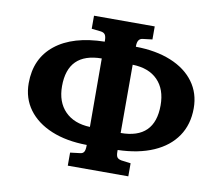

<svg xmlns="http://www.w3.org/2000/svg" viewBox="-82 -828 1106 956"><g transform="rotate(10 471.0 -350.0)"><path d="M319 29V-37L368 -43Q382 -44 388 -53.5Q394 -63 394 -85V-89Q291 -90 215 -121.5Q139 -153 97.5 -209.5Q56 -266 56 -342Q56 -467 144.5 -537.5Q233 -608 393 -611V-615Q393 -637 386.5 -646.5Q380 -656 364 -658L318 -663V-729H625V-663L575 -657Q550 -653 550 -617V-613Q652 -612 728 -581Q804 -550 845.5 -493.5Q887 -437 887 -361Q887 -279 846.5 -219.5Q806 -160 730.5 -127Q655 -94 550 -91V-83Q550 -62 556 -54Q562 -46 578 -43L625 -37V29ZM394 -180 393 -526Q222 -525 222 -356Q222 -276 267.5 -229.5Q313 -183 394 -180ZM550 -177Q722 -177 722 -347Q722 -428 677 -474Q632 -520 550 -522Z"/></g></svg>

Font: Literata 7pt
Style: Bold
Weight: 700
Designer: Latin by Veronika Burian and Jose Scaglione. Greek by Irene Vlachou. Cyrillic by Vera Evstafieva.
Foundry: TypeTogether
Version: Version 3.002